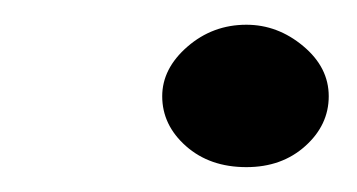

<svg xmlns="http://www.w3.org/2000/svg" viewBox="-20 -335 290 156"><path d="M180.2 -199.2Q150.4 -199.2 131.1 -216.3Q111.8 -233.4 111.8 -256.8Q111.8 -279.3 132.3 -297.1Q152.8 -314.9 180.2 -314.9Q205.6 -314.9 226.3 -297.6Q247.1 -280.3 247.1 -256.8Q247.1 -233.4 228 -216.3Q209 -199.2 180.2 -199.2Z"/></svg>

Font: Linear Smooth
Style: Bold
Weight: 700
Designer: Philipp H. Poll, Flanker
Foundry: Philipp H. Poll, reworked by Flanker
Version: Version 1.061 | FøM Fix